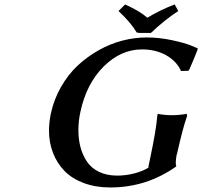

<svg xmlns="http://www.w3.org/2000/svg" viewBox="-20 -825 901 855"><path d="M502 -43Q540 -43 578.9 -53Q617.7 -63 647 -82L640.1 -79.1L648.9 -121.1Q675.3 -245.6 680.2 -307.1Q680.2 -307.6 681.2 -312.5Q682.1 -317.4 682.1 -317.9Q713.9 -312 746.1 -312Q760.7 -312 777.3 -313.5Q793.9 -314.9 802.7 -316.4L812 -317.9L813 -308.1Q793.9 -254.9 768.1 -139.2Q766.1 -135.3 766.1 -132.8Q759.8 -95.7 765.1 -84Q632.8 9.8 471.2 9.8Q405.8 9.8 353.3 -9.8Q300.8 -29.3 267.3 -63.7Q233.9 -98.1 216.1 -144Q198.2 -189.9 198.2 -243.2Q198.2 -277.8 206.1 -317.9Q219.7 -381.8 251.5 -437.5Q283.2 -493.2 325.9 -533Q368.7 -572.8 419.9 -601.6Q471.2 -630.4 525.4 -644.3Q579.6 -658.2 632.8 -658.2Q689.5 -658.2 746.1 -646Q802.7 -633.8 831.1 -622.1L859.9 -609.9L860.8 -606.9Q854 -588.9 846.7 -570.8Q839.4 -552.7 832.8 -538.1Q826.2 -523.4 824.2 -518.1Q821.3 -512.2 818.8 -509.8L786.1 -508.8Q766.6 -552.7 720 -578.9Q673.3 -605 612.8 -605Q518.1 -605 441.4 -528.6Q364.7 -452.1 337.9 -326.2Q329.1 -286.1 329.1 -245.1Q329.1 -204.6 338.4 -169.7Q347.7 -134.8 366.9 -105.7Q386.2 -76.7 420.9 -59.8Q455.6 -43 502 -43ZM602.1 -678.2 588.9 -680.2Q561.5 -726.1 507.8 -775.9L537.1 -805.2Q603 -775.4 636.2 -746.1Q694.3 -781.2 757.8 -805.2L773.9 -775.9Q713.4 -736.8 651.9 -678.2Z"/></svg>

Font: Linear Smooth
Style: Bold Italic
Weight: 700
Designer: Philipp H. Poll, Flanker
Foundry: Philipp H. Poll, reworked by Flanker
Version: Version 1.061 | FøM Fix